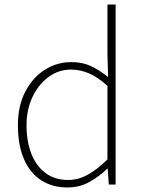

<svg xmlns="http://www.w3.org/2000/svg" viewBox="-20 -814 635 847"><path d="M277 13Q211 13 162 -18.5Q113 -50 86 -111.5Q59 -173 59 -262Q59 -347 91.5 -409.5Q124 -472 177.5 -506Q231 -540 295 -540Q343 -540 380 -523Q417 -506 457 -474L454 -573V-794H490V0H460L455 -70H453Q420 -37 376 -12Q332 13 277 13ZM280 -20Q326 -20 368.5 -44Q411 -68 454 -111V-435Q411 -474 372.5 -490.5Q334 -507 293 -507Q238 -507 193.5 -474Q149 -441 123 -385.5Q97 -330 97 -262Q97 -190 118.5 -135.5Q140 -81 181 -50.5Q222 -20 280 -20Z"/></svg>

Font: Noto Sans SC Thin
Style: Regular
Weight: 100
Designer: Ryoko NISHIZUKA 西塚涼子 (kana, bopomofo & ideographs); Paul D. Hunt (Latin, Greek & Cyrillic); Sandoll Communications 산돌커뮤니
Foundry: Adobe
Version: Version 2.004-H2;hotconv 1.0.118;makeotfexe 2.5.65603